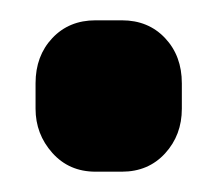

<svg xmlns="http://www.w3.org/2000/svg" viewBox="-20 -169 214 189"><path d="M15 -62V-87Q15 -114 31.5 -131.5Q48 -149 74 -149H100Q126 -149 142.5 -131.5Q159 -114 159 -87V-62Q159 -36 142.5 -18Q126 0 100 0H74Q48 0 31.5 -18.5Q15 -37 15 -62Z"/></svg>

Font: Mitr
Style: Bold
Weight: 700
Designer: Thanarat Vachiruckul
Foundry: Cadson Demak
Version: Version 1.003